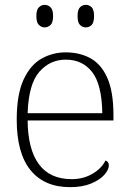

<svg xmlns="http://www.w3.org/2000/svg" viewBox="-20 -762 532 792"><path d="M269 10Q163 10 106 -60Q49 -130 49 -268Q49 -372 77 -433Q105 -494 151 -520Q197 -546 251 -546Q309 -546 353.5 -521.5Q398 -497 423 -440Q448 -383 448 -287V-265H94Q95 -146 140.5 -84.5Q186 -23 276 -23Q324 -23 362 -45.5Q400 -68 415 -100Q429 -95 429 -80Q429 -62 410.5 -41Q392 -20 356 -5Q320 10 269 10ZM402 -295Q400 -414 360 -465Q320 -516 251 -516Q186 -516 142 -465.5Q98 -415 94 -295ZM334 -649Q320 -649 310 -659Q300 -669 300 -696Q300 -722 310 -732Q320 -742 334 -742Q348 -742 358 -732Q368 -722 368 -696Q368 -669 358 -659Q348 -649 334 -649ZM164 -649Q151 -649 140.5 -659Q130 -669 130 -696Q130 -722 140.5 -732Q151 -742 164 -742Q178 -742 188.5 -732Q199 -722 199 -696Q199 -669 188.5 -659Q178 -649 164 -649Z"/></svg>

Font: Noto Serif ExtraLight
Style: Regular
Weight: 200
Designer: Monotype Design Team
Foundry: Monotype Imaging Inc.
Version: Version 2.015; ttfautohint (v1.8.4.7-5d5b)